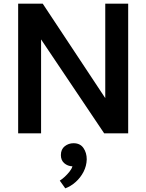

<svg xmlns="http://www.w3.org/2000/svg" viewBox="-20 -727 798 1047"><path d="M79 0V-707H213L554 -192V-707H679V0H548L204 -512V0ZM336 300 306 258Q319 250 333 237Q347 224 359 209Q371 194 375 180Q349 179 330.5 163Q312 147 312 119Q312 87 333 70.5Q354 54 381 54Q417 54 435 80Q453 106 453 142Q452 178 435.5 210Q419 242 392.5 265.5Q366 289 336 300Z"/></svg>

Font: Onest SemiBold
Style: Regular
Weight: 600
Designer: Dmitri Voloshin, Andrey Kudryavtsev
Foundry: Dmitri Voloshin, Andrey Kudryavtsev
Version: Version 1.000;gftools[0.9.33]